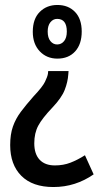

<svg xmlns="http://www.w3.org/2000/svg" viewBox="-20 -563 407 773"><path d="M256 -277 255 -264Q253 -233 240.5 -201Q228 -169 191 -130Q150 -87 134 -57Q118 -27 118 14Q118 57 139.5 80Q161 103 201 103Q235 103 263.5 92Q292 81 322 62L357 139Q321 164 280.5 177Q240 190 195 190Q111 190 66 145Q21 100 21 21Q21 -22 32 -53.5Q43 -85 64 -113Q85 -141 115 -175Q151 -213 161 -233.5Q171 -254 173 -266L174 -277ZM211 -543Q255 -543 282 -515Q309 -487 309 -436Q309 -385 282.5 -356Q256 -327 211 -327Q168 -327 140 -356.5Q112 -386 112 -435Q112 -487 140 -515Q168 -543 211 -543ZM210 -487Q194 -487 183 -473.5Q172 -460 172 -436Q172 -411 183 -397.5Q194 -384 210 -384Q227 -384 238 -397.5Q249 -411 249 -436Q249 -487 210 -487Z"/></svg>

Font: Noto Sans Myanmar Condensed Medium
Style: Regular
Weight: 500
Width: 3
Designer: Monotype Design Team
Foundry: Monotype Imaging Inc.
Version: Version 2.107; ttfautohint (v1.8.4.7-5d5b)